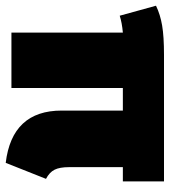

<svg xmlns="http://www.w3.org/2000/svg" viewBox="9 -593 594 672"><g transform="rotate(90 306.0 -257.0)"><path d="M540 20Q357 -2 357 -176V-390H278V0H84V-390Q50 -387 25 -379L-10 -506Q21 -521 59.5 -527.5Q98 -534 162 -534H605V-390H555V-202Q555 -169 564 -151Q573 -133 596 -121Z"/></g></svg>

Font: Trujillo Black
Style: Regular
Weight: 900
Designer: Fira Sans original fonts by bBox Type GmbH, Carrois Corporate GbR, & Edenspiekermann AG / Changes by Cristiano Sobral
Foundry: Fira Sans original fonts by bBox Type GmbH, Carrois Corporate GbR, & Edenspiekermann AG / Changes by Cristiano Sobral
Version: Version 4.301;July 28, 2020;FontCreator 13.0.0.2655 64-bit